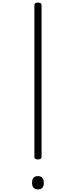

<svg xmlns="http://www.w3.org/2000/svg" viewBox="-20 -1440 582 1474"><path d="M271 -216Q244 -216 244 -235V-1401Q244 -1411 251 -1415.5Q258 -1420 271 -1420Q299 -1420 299 -1401V-235Q299 -226 292.5 -221Q286 -216 271 -216ZM271 14Q249 14 237.5 1Q226 -12 226 -37Q226 -63 237.5 -75.5Q249 -88 271 -88Q294 -88 305 -75.5Q316 -63 316 -37Q317 -12 305.5 1Q294 14 271 14Z"/></svg>

Font: Playwrite BE WAL ExtraLight
Style: Regular
Weight: 250
Version: Version 1.002